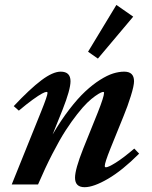

<svg xmlns="http://www.w3.org/2000/svg" viewBox="-20 -760 625 791"><path d="M383.3 -518.6 342.8 -546.9 459.5 -739.7 528.8 -691.4ZM28.3 0 149.4 -300.3Q175.8 -365.7 175.8 -377.4Q175.8 -381.3 170.9 -381.3Q166 -381.3 153.1 -374.5Q140.1 -367.7 114.7 -349.4Q89.4 -331.1 57.6 -304.2L36.6 -322.8Q103.5 -394 150.6 -429.4Q197.8 -464.8 230 -464.8Q270.5 -464.8 270.5 -425.3Q270.5 -391.1 237.8 -308.1L196.8 -206.1Q230.5 -263.7 265.6 -309.3Q300.8 -355 331.5 -383.5Q362.3 -412.1 392.1 -430.9Q421.9 -449.7 446 -457.3Q470.2 -464.8 491.7 -464.8Q532.2 -464.8 532.2 -425.3Q532.2 -406.7 519 -364.5Q505.9 -322.3 489.3 -282.2L435.1 -148.4Q411.6 -89.8 411.6 -76.2Q411.6 -70.8 416.5 -70.8Q426.3 -70.8 456.3 -89.4Q486.3 -107.9 533.2 -147.9L553.2 -127Q484.4 -58.1 425 -23.4Q365.7 11.2 328.6 11.2Q289.1 11.2 289.1 -27.8Q289.1 -62.5 322.8 -147.5L382.8 -296.4Q408.7 -361.8 408.7 -377.9Q408.7 -381.3 404.8 -381.3Q401.9 -381.3 394.3 -377.9Q386.7 -374.5 371.8 -364Q356.9 -353.5 339.6 -336.9Q322.3 -320.3 298.6 -290.3Q274.9 -260.3 250.2 -222.2Q225.6 -184.1 195.8 -126.2Q166 -68.4 136.7 0Z"/></svg>

Font: Elstob 6pt
Style: Italic
Weight: 700
Italic angle: -20°
Designer: Peter S. Baker
Version: Version 1.015